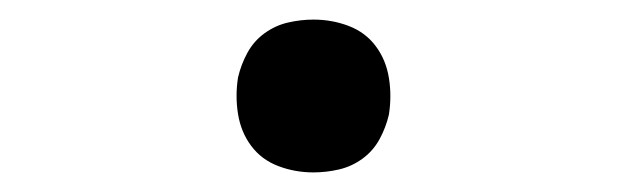

<svg xmlns="http://www.w3.org/2000/svg" viewBox="-20 -438 640 196"><path d="M300 -262Q281 -262 264 -268.5Q247 -275 236.5 -289Q226 -303 223 -321.5Q220 -340 223 -359Q226 -372 232.5 -384Q239 -396 250 -404Q261 -412 274 -415Q287 -418 300 -418Q319 -418 336 -411.5Q353 -405 363.5 -391Q374 -377 377 -358.5Q380 -340 377 -321Q374 -308 367.5 -296Q361 -284 350 -276Q339 -268 326 -265Q313 -262 300 -262Z"/></svg>

Font: Iosevka Curly Extended
Style: Italic
Weight: 400
Width: 7
Italic angle: -9°
Monospace: yes
Designer: Belleve Invis
Foundry: Belleve Invis
Version: Version 11.1.0; ttfautohint (v1.8.3)